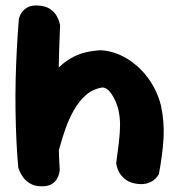

<svg xmlns="http://www.w3.org/2000/svg" viewBox="-20 -670 644 691"><path d="M464.2 -10Q441 -15 427.6 -27.1Q414.2 -39.2 408 -51.8Q401.8 -64.2 400 -73.4Q398.2 -82.5 398.2 -82.5Q404 -126.2 408 -159.1Q412 -192 412.1 -221.2Q412.2 -250.5 404.5 -281.8Q395 -312.2 380.2 -333.5Q365.5 -354.8 348 -355.2Q313.5 -349.5 288.6 -327.4Q263.8 -305.2 246 -273.6Q228.2 -242 216.1 -207.9Q204 -173.8 195.9 -143.6Q187.8 -113.5 181.5 -94Q173.5 -76 166.2 -77.4Q159 -78.8 153.2 -93.8Q147.5 -108.8 143.1 -129.8Q138.8 -150.8 136.5 -171.9Q134.2 -193 133.5 -207.6Q132.8 -222.2 133.2 -222.5L92.2 -274L131 -340Q153 -386 179.5 -414.8Q206 -443.5 233.9 -459.6Q261.8 -475.8 289.8 -482Q317.8 -488.2 343.5 -489.2Q393 -485.8 437 -459Q481 -432.2 513 -388.9Q545 -345.5 559 -291.5Q572.2 -230.5 568.5 -171Q564.8 -111.5 551.8 -43.5Q551.8 -43.5 547.4 -36.4Q543 -29.2 532.8 -21.4Q522.5 -13.5 505.8 -9.2Q489 -5 464.2 -10ZM130.8 0.5Q105 0.5 88.4 -9.5Q71.8 -19.5 62.5 -33.1Q53.2 -46.8 49.5 -56.8Q45.8 -66.8 45.8 -66.8Q41.8 -109.8 39.2 -161.9Q36.8 -214 35.9 -270.5Q35 -327 36.4 -384.4Q37.8 -441.8 40.8 -496.9Q43.8 -552 47.8 -601Q47.8 -601 50.1 -609.1Q52.5 -617.2 60.1 -627.6Q67.8 -638 82.1 -645Q96.5 -652 121 -649.8Q147 -647.5 162 -636.5Q177 -625.5 184.2 -612.2Q191.5 -599 193.9 -589.1Q196.2 -579.2 196.2 -579.2Q194.5 -540.8 192.9 -491.2Q191.2 -441.8 190.4 -386.6Q189.5 -331.5 189.6 -274.1Q189.8 -216.8 190.9 -161.2Q192 -105.8 195 -56.8Q195 -56.8 193.4 -48.1Q191.8 -39.5 186 -28.1Q180.2 -16.8 167.2 -8.1Q154.2 0.5 130.8 0.5Z"/></svg>

Font: Sour Gummy Black
Style: Regular
Weight: 900
Version: Version 1.000